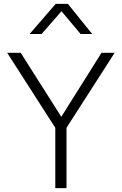

<svg xmlns="http://www.w3.org/2000/svg" viewBox="-20 -973 630 993"><path d="M266 0V-312L17 -700H87L297 -369L505 -700H573L324 -312V0ZM133 -797 268 -953H331L457 -797H397L298 -915L195 -797Z"/></svg>

Font: Geologica Thin
Style: Regular
Weight: 100
Designer: Sindre Bremnes, Frode Helland
Foundry: Monokrom Skriftforlag AS
Version: Version 1.010; ttfautohint (v1.8.4.7-5d5b);gftools[0.9.28]